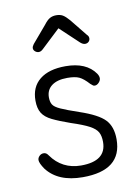

<svg xmlns="http://www.w3.org/2000/svg" viewBox="-71 -623 497 682"><g transform="rotate(-10 177.5 -281.5)"><path d="M173 10Q314 10 314 -102Q314 -148 290 -173Q266 -198 201 -220Q157 -235 136 -244.5Q115 -254 109 -264Q103 -274 103 -290Q103 -317 123 -332Q143 -347 179 -347Q207 -347 222 -340Q237 -333 256 -312Q262 -307 264.5 -305Q267 -303 271 -303Q279 -303 286 -310.5Q293 -318 293 -326Q293 -334 287 -343Q255 -389 180 -389Q120 -389 87 -362.5Q54 -336 54 -287Q54 -259 64.5 -242Q75 -225 99.5 -213Q124 -201 164 -187Q207 -173 228.5 -161.5Q250 -150 257.5 -136.5Q265 -123 265 -101Q265 -32 174 -32Q140 -32 113 -46Q86 -60 67 -87Q63 -93 59 -95.5Q55 -98 50 -98Q41 -98 34.5 -91.5Q28 -85 28 -77Q28 -66 43 -44Q84 10 173 10ZM179 -526 246 -463Q255 -455 263 -455Q271 -455 276 -460Q281 -465 281 -472Q281 -480 275 -485L225 -547Q212 -562 202.5 -567.5Q193 -573 179 -573Q166 -573 156 -567.5Q146 -562 134 -546L83 -486Q77 -478 77 -472Q77 -465 83 -460Q89 -455 96 -455Q104 -455 112 -463Z"/></g></svg>

Font: Beiruti Light
Style: Regular
Weight: 300
Designer: Arlette Boutros
Foundry: Boutros
Version: Version 1.41